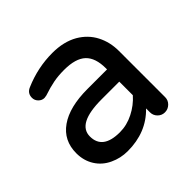

<svg xmlns="http://www.w3.org/2000/svg" viewBox="-132 -655 812 812"><g transform="rotate(-45 274.5 -249.0)"><path d="M125 -6.8Q86.9 -24.4 65.4 -58.6Q43.9 -92.8 43.9 -136.7Q43.9 -212.9 103 -254.4Q162.1 -295.9 269.5 -295.9H386.7V-302.7Q386.7 -365.2 356 -394Q325.2 -422.9 256.8 -422.9Q221.7 -422.9 193.4 -417.5Q165 -412.1 127 -399.4L114.3 -397.5Q99.6 -397.5 88.4 -408.7Q77.1 -419.9 77.1 -435.5Q77.1 -462.9 103.5 -473.6Q185.5 -508.8 272.5 -508.8Q339.8 -508.8 387.7 -481.4Q432.6 -455.1 455.1 -411.6Q477.5 -368.2 477.5 -315.4V-39.1Q477.5 -20.5 463.9 -7.3Q450.2 5.9 431.6 5.9Q413.1 5.9 399.9 -7.3Q386.7 -20.5 386.7 -39.1V-62.5Q316.4 10.7 204.1 10.7Q162.1 10.7 125 -6.8ZM386.7 -141.6V-222.7H281.2Q134.8 -222.7 134.8 -146.5Q134.8 -69.3 237.3 -69.3Q279.3 -69.3 318.8 -89.4Q358.4 -109.4 386.7 -141.6Z"/></g></svg>

Font: jf-openhuninn-1.1
Style: Regular
Weight: 400
Designer: [Kosugi Maru]
      Designed by Motoya company      

      [Varela Round]
      Joe Prince(Latin component); Avraham Co
Foundry: justfont CO.,LTD.
Version: 1.1